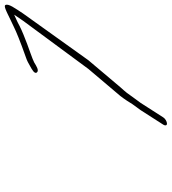

<svg xmlns="http://www.w3.org/2000/svg" viewBox="22 -746 711 794"><g transform="rotate(-90 377.0 -349.5)"><path d="M287.8 -29 348.1 -123 372.3 -156 389.6 -180C395.5 -188 404.4 -197 412.1 -206L524.4 -339L717.6 -609C738.4 -641 761.2 -671 752.1 -683C748 -689 722.6 -676 716.1 -673C694.7 -662 686.2 -659 659.8 -646C643.9 -638 603.4 -621 535.2 -597C523.3 -593 511.3 -587 500 -580C485.7 -572 466.5 -562 473.8 -552C482.3 -542 500.2 -554 515.1 -563C527.7 -570 578.5 -587 591.1 -592C612.6 -600 648.1 -614 667 -624C688.9 -636 694.4 -637 712.8 -646C703 -632 695 -620 687.6 -609L488.4 -339L376.7 -207C369.5 -197 362.1 -188 356.7 -179L342.8 -157L318.1 -123L257.8 -29C252.8 -21 254.4 -14 262.4 -14C270.4 -14 282.8 -21 287.8 -29Z"/></g></svg>

Font: MewTooHand
Style: UltimateItaWide
Weight: 400
Designer: Mew Too, Robert Jablonski
Version: Version 0.77